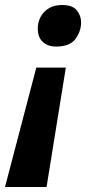

<svg xmlns="http://www.w3.org/2000/svg" viewBox="-56 -566 362 767"><path d="M168 -380Q135 -380 115 -398.5Q95 -417 95 -451Q95 -492 121.5 -519Q148 -546 192 -546Q234 -546 251 -524.5Q268 -503 268 -477Q268 -441 245.5 -410.5Q223 -380 168 -380ZM-36 181 89 -296H207L130 181Z"/></svg>

Font: BC Sans
Style: Bold Italic
Weight: 700
Italic angle: -12°
Designer: Monotype Design Team
Province of B.C.
Foundry: Monotype Imaging Inc.
Version: Version 2.000;GOOG;noto-source:20170915:90ef993387c0